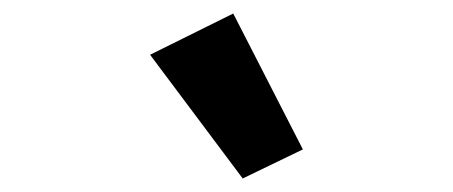

<svg xmlns="http://www.w3.org/2000/svg" viewBox="-20 -871 670 284"><path d="M428 -650 339 -607 202 -790 325 -851Z"/></svg>

Font: IBM Plex Sans JP
Style: Bold
Weight: 700
Designer: Mike Abbink; Paul van der Laan; Pieter van Rosmalen; Wujin Sim; Yejin Wi; Jinhee Kim; Boomi Park; Yona Kim; Kichan Ma
Foundry: Sandoll Inc.
Version: Version 1.001